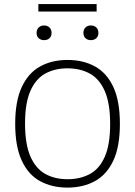

<svg xmlns="http://www.w3.org/2000/svg" viewBox="-20 -888 644 916"><path d="M302 7Q227.5 7 171.2 -23.8Q115 -54.5 83.8 -121.8Q52.5 -189 52.5 -297Q52.5 -405.5 84 -473Q115.5 -540.5 171.8 -571.2Q228 -602 302 -602Q377 -602 433.2 -571Q489.5 -540 520.8 -472.8Q552 -405.5 552 -297Q552 -189 520.8 -122Q489.5 -55 433 -24Q376.5 7 302 7ZM302 -33Q363 -33 409 -58Q455 -83 480.2 -140.8Q505.5 -198.5 505.5 -296Q505.5 -395 480 -453.2Q454.5 -511.5 408.8 -536.8Q363 -562 302 -562Q241.5 -562 196 -537Q150.5 -512 125 -454.2Q99.5 -396.5 99.5 -299Q99.5 -200 125 -141.8Q150.5 -83.5 196 -58.2Q241.5 -33 302 -33ZM413.5 -696.5Q397.5 -696.5 387.8 -705.8Q378 -715 378 -731Q378 -747 387.8 -756.8Q397.5 -766.5 413.5 -766.5Q429.5 -766.5 439.5 -756.8Q449.5 -747 449.5 -731Q449.5 -715 439.5 -705.8Q429.5 -696.5 413.5 -696.5ZM190.5 -696.5Q174.5 -696.5 164.5 -705.8Q154.5 -715 154.5 -731Q154.5 -747 164.5 -756.8Q174.5 -766.5 190.5 -766.5Q206.5 -766.5 216.2 -756.8Q226 -747 226 -731Q226 -715 216.2 -705.8Q206.5 -696.5 190.5 -696.5ZM163 -833V-868.5H441V-833Z"/></svg>

Font: Encode Sans SC ExtraLight
Style: Regular
Weight: 250
Designer: Multiple Designers
Foundry: Impallari Type
Version: Version 3.002